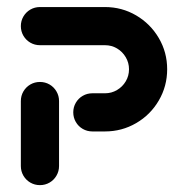

<svg xmlns="http://www.w3.org/2000/svg" viewBox="-20 -539 545 559"><path d="M96.3 0Q81.1 0 68.3 -7.4Q55.6 -14.8 48.1 -27.6Q40.7 -40.4 40.7 -55.6V-244.8Q40.7 -260 48.1 -272.8Q55.6 -285.6 68.3 -293Q81.1 -300.4 96.3 -300.4Q111.5 -300.4 124.3 -293Q137 -285.6 144.4 -272.8Q151.9 -260 151.9 -244.8V-55.6Q151.9 -40.4 144.4 -27.6Q137 -14.8 124.3 -7.4Q111.5 0 96.3 0ZM193.3 -211.9Q193.3 -227 200.7 -239.8Q208.1 -252.6 220.9 -260Q233.7 -267.4 248.9 -267.4H285.6Q304.8 -267.4 320.7 -276.9Q336.7 -286.3 346.1 -302.2Q355.6 -318.1 355.6 -337.4Q355.6 -356.3 346.1 -372.4Q336.7 -388.5 320.7 -398Q304.8 -407.4 285.6 -407.4H96.3Q81.1 -407.4 68.3 -414.8Q55.6 -422.2 48.1 -435Q40.7 -447.8 40.7 -463Q40.7 -478.1 48.1 -490.9Q55.6 -503.7 68.3 -511.1Q81.1 -518.5 96.3 -518.5H285.6Q334.8 -518.5 376.5 -494.1Q418.1 -469.6 442.4 -428.1Q466.7 -386.7 466.7 -337.4Q466.7 -288.1 442.4 -246.5Q418.1 -204.8 376.5 -180.6Q334.8 -156.3 285.6 -156.3H248.9Q233.7 -156.3 220.9 -163.7Q208.1 -171.1 200.7 -183.9Q193.3 -196.7 193.3 -211.9Z"/></svg>

Font: 26F Galaxy Hebrew Black
Style: Regular
Weight: 900
Designer: C₂₉H₂₅N₃O₅
Version: Version 1.000